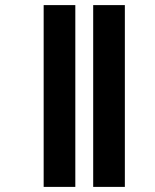

<svg xmlns="http://www.w3.org/2000/svg" viewBox="-20 -682 608 752"><path d="M151 -662H275V50H151ZM345 -662H469V50H345Z"/></svg>

Font: Noto Sans Sinhala Condensed ExtraBold
Style: Regular
Weight: 800
Width: 3
Designer: Jelle Bosma - Monotype Design Team
Foundry: Monotype Imaging Inc.
Version: Version 2.006; ttfautohint (v1.8.4.7-5d5b)